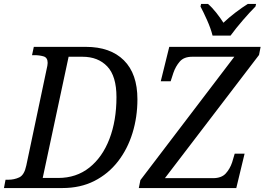

<svg xmlns="http://www.w3.org/2000/svg" viewBox="-40 -951 1338 971"><path d="M-20 0 -12 -42H1Q32 -42 57.5 -54Q83 -66 93 -114L196 -602Q198 -610 199.5 -618.5Q201 -627 201 -633Q201 -660 180 -666Q159 -672 134 -672H122L131 -714H394Q518 -714 586.5 -646Q655 -578 655 -449Q655 -359 630 -278Q605 -197 556.5 -134.5Q508 -72 437.5 -36Q367 0 275 0ZM254 -51Q346 -51 412 -103.5Q478 -156 513.5 -248.5Q549 -341 549 -460Q549 -566 502.5 -615Q456 -664 377 -664H307L176 -51ZM662 0 670 -40 1145 -664H932Q890 -664 869 -639.5Q848 -615 837 -583L823 -540H773L816 -714H1278L1270 -673L794 -50H1037Q1080 -50 1101.5 -73.5Q1123 -97 1134 -130L1147 -174H1197L1155 0ZM1035 -771Q1026 -807 1007.5 -848.5Q989 -890 974 -918L977 -931H1012Q1033 -913 1053.5 -887Q1074 -861 1090 -836Q1116 -861 1150 -887Q1184 -913 1213 -931H1255L1252 -918Q1224 -890 1188.5 -849Q1153 -808 1126 -771Z"/></svg>

Font: Noto Serif SemiCondensed
Style: Italic
Weight: 400
Width: 4
Italic angle: -12°
Designer: Monotype Design Team
Foundry: Monotype Imaging Inc.
Version: Version 2.013